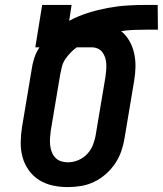

<svg xmlns="http://www.w3.org/2000/svg" viewBox="-20 -755 664 783"><path d="M257 8Q225 8 195 1.5Q165 -5 140 -20.5Q115 -36 97.5 -60.5Q80 -85 72 -114Q64 -143 64.5 -175Q65 -207 70 -238L109 -471Q112 -494 119.5 -517.5Q127 -541 141 -562H124L152 -735H272L262 -670Q299 -690 339 -702.5Q379 -715 419 -722.5Q459 -730 498.5 -732.5Q538 -735 578 -735H623L624 -634H579Q553 -634 526.5 -633Q500 -632 474 -628Q494 -612 507.5 -588.5Q521 -565 527 -538Q533 -511 532.5 -482.5Q532 -454 527 -425L488 -192Q484 -166 475 -139.5Q466 -113 450 -89Q434 -65 412 -45.5Q390 -26 364 -13.5Q338 -1 310.5 3.5Q283 8 257 8ZM257 -93Q278 -93 299.5 -102Q321 -111 336.5 -128Q352 -145 360 -166.5Q368 -188 371 -209L410 -441Q412 -455 413 -468Q414 -481 413.5 -494Q413 -507 409 -519.5Q405 -532 397.5 -542Q390 -552 378.5 -557Q367 -562 354 -562H293Q279 -552 267.5 -540Q256 -528 246.5 -514Q237 -500 233 -485Q229 -470 226 -454L187 -222Q185 -207 184 -192Q183 -177 184.5 -163Q186 -149 191 -135.5Q196 -122 205.5 -112Q215 -102 228.5 -97.5Q242 -93 257 -93Z"/></svg>

Font: Iosevka HT Extended
Style: Bold Italic
Weight: 700
Width: 7
Italic angle: -9°
Monospace: yes
Designer: Belleve Invis
Foundry: Belleve Invis
Version: Version 32.3.0; ttfautohint (v1.8.4)